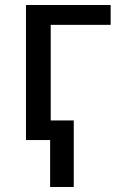

<svg xmlns="http://www.w3.org/2000/svg" viewBox="-20 -558 483 765"><path d="M420.9 -538.1V-459H182.1V-78.1H273.9V187H179.7V0H83.5V-538.1Z"/></svg>

Font: Open Sans Medium
Style: Regular
Weight: 500
Designer: Monotype Design Team
Foundry: Monotype Imaging Inc.
Version: Version 3.000